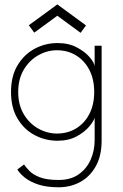

<svg xmlns="http://www.w3.org/2000/svg" viewBox="-20 -614 549 854"><path d="M241 219Q188 219 151.2 207Q114.5 195 91.5 176.8Q68.5 158.5 57 140L87 117.5Q95 130 110.8 146.2Q126.5 162.5 157.2 174.5Q188 186.5 241 186.5Q294 186.5 329.5 161.8Q365 137 383 96.5Q401 56 401 9V-7H432V12Q432 79 406.2 125.2Q380.5 171.5 337.2 195.2Q294 219 241 219ZM401 0V-91Q398 -77 377.8 -52.2Q357.5 -27.5 321.5 -7.8Q285.5 12 236 12Q181.5 12 134.2 -13Q87 -38 58 -86.5Q29 -135 29 -205Q29 -275 58 -323.5Q87 -372 134.2 -397.2Q181.5 -422.5 236 -422.5Q285.5 -422.5 321.8 -403.2Q358 -384 378.8 -359.5Q399.5 -335 401 -319V-410.5H432V0ZM61 -205Q61 -147 86 -105.5Q111 -64 150.5 -42Q190 -20 233 -20Q280.5 -20 318 -42.5Q355.5 -65 377.2 -106.5Q399 -148 399 -205Q399 -262 377.2 -303.5Q355.5 -345 318 -367.8Q280.5 -390.5 233 -390.5Q190 -390.5 150.5 -368.2Q111 -346 86 -304.5Q61 -263 61 -205ZM338.5 -468 235 -544 132.5 -469 108 -501.5 235 -594.5 362.5 -501Z"/></svg>

Font: League Spartan Thin Thin
Style: Regular
Weight: 250
Version: Version 2.002